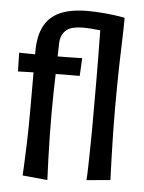

<svg xmlns="http://www.w3.org/2000/svg" viewBox="-52 -757 611 813"><g transform="rotate(5 253.0 -351.0)"><path d="M16 -434 14 -514Q14 -514 27 -513.5Q40 -513 61.5 -513Q83 -513 107.5 -512.5Q132 -512 156 -512Q189 -512 217.5 -512.5Q246 -513 264 -513.5Q282 -514 282 -514L278 -438Q278 -438 260.5 -438Q243 -438 215 -438Q187 -438 154 -437Q130 -437 105.5 -436.5Q81 -436 61 -435.5Q41 -435 28.5 -434.5Q16 -434 16 -434ZM433 -625Q386 -633 346 -638Q306 -643 277 -643Q253 -643 234.5 -639Q216 -635 204 -625Q192 -615 185.5 -600Q179 -585 179 -563Q178 -503 176.5 -456Q175 -409 174 -365.5Q173 -322 173 -272Q173 -218 174 -167Q175 -116 176.5 -75.5Q178 -35 179 -11Q180 13 180 13L74 3Q74 3 76 -35Q78 -73 80 -135.5Q82 -198 82 -270Q82 -316 82 -346.5Q82 -377 82 -401.5Q82 -426 82 -454.5Q82 -483 82 -526Q82 -590 103.5 -632Q125 -674 170.5 -694.5Q216 -715 289 -715Q320 -715 361.5 -711.5Q403 -708 446 -700ZM345 -1Q347 -27 347.5 -60.5Q348 -94 349 -134Q350 -174 350 -221Q350 -268 350 -321Q350 -363 350 -410.5Q350 -458 349.5 -504.5Q349 -551 348.5 -591Q348 -631 347.5 -660Q347 -689 347 -700L446 -699Q446 -682 445.5 -651.5Q445 -621 443.5 -581.5Q442 -542 441 -497.5Q440 -453 439.5 -408Q439 -363 439 -320Q439 -266 440 -211Q441 -156 442.5 -110.5Q444 -65 445 -37.5Q446 -10 446 -10Z"/></g></svg>

Font: Truculenta SemiBold
Style: Regular
Weight: 600
Version: Version 1.002